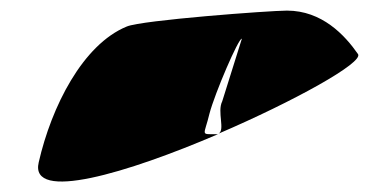

<svg xmlns="http://www.w3.org/2000/svg" viewBox="-20 -419 696 362"><path d="M53 -113C35 -37 221 -93 391 -166H387C357 -166 365 -163 375 -205C385 -243 430 -348 436 -346L399 -228C389 -208 405 -174 392 -167C534 -228 666 -301 655 -317C630 -353 587 -399 521 -399C489 -399 247 -381 219 -369C136 -335 77 -218 53 -113ZM392 -167C392 -167 391 -166 391 -166C391 -166 392 -167 392 -167Z"/></svg>

Font: Corrode
Style: Ita
Weight: 400
Designer: Mew Too
Version: Version 0.532